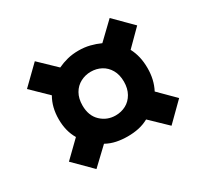

<svg xmlns="http://www.w3.org/2000/svg" viewBox="-113 -729 786 762"><g transform="rotate(-30 280.0 -348.5)"><path d="M126 -102 46 -182 119 -253Q95 -293 95 -348Q95 -403 119 -444L46 -515L128 -595L203 -523Q224 -533 247.5 -539Q271 -545 299 -545Q326 -545 350 -539Q374 -533 396 -523L471 -595L551 -515L480 -444Q491 -423 496.5 -399.5Q502 -376 502 -348Q502 -321 496.5 -297.5Q491 -274 480 -253L551 -182L470 -102L395 -174Q373 -162 349.5 -157Q326 -152 299 -152Q272 -152 248 -157Q224 -162 202 -174ZM299 -248Q325 -248 346.5 -259.5Q368 -271 381 -294Q394 -317 394 -348Q394 -380 381 -402.5Q368 -425 346.5 -436.5Q325 -448 299 -448Q274 -448 252 -436.5Q230 -425 217 -402.5Q204 -380 204 -348Q204 -301 232 -274.5Q260 -248 299 -248Z"/></g></svg>

Font: Ubuntu Sans Mono SemiBold
Style: Italic
Weight: 600
Italic angle: -13.5°
Monospace: yes
Designer: Dalton Maag Ltd
Foundry: Dalton Maag Ltd
Version: Version 1.006